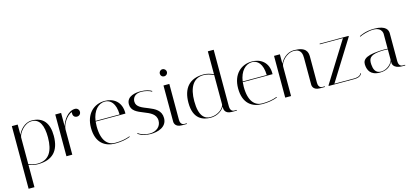

<svg xmlns="http://www.w3.org/2000/svg" viewBox="-74 -1360 4812 2221"><g transform="rotate(-15 2331.5 -249.5)"><path d="M50 -500V250H120V-18C167 -1 199 4 228 4C403 4 490 -86 490 -266C490 -416 427 -504 287 -504C202 -504 139 -428 120 -376V-500ZM286 -496C382 -496 420 -406 420 -267C420 -102 363 -4 227 -4C200 -4 170 -8 120 -27V-346C124 -394 195 -496 286 -496Z M761 -457C761 -430 780 -411 807 -411C834 -411 854 -430 854 -457C854 -483 834 -504 807 -504H803C720 -501 658 -407 640 -341V-500H570V0H640V-303C643 -365 699 -454 761 -478C761 -469 761 -467 761 -457Z M1357 -300C1361 -448 1260 -504 1163 -504C1031 -504 929 -411 929 -244C929 -62 1033 4 1155 4C1224 4 1282 -6 1336 -27L1333 -34C1281 -14 1223 -4 1155 -4C1068 -4 997 -69 997 -244C997 -263 998 -282 1000 -300ZM1163 -496C1226 -496 1287 -445 1289 -308H1001C1018 -428 1084 -496 1163 -496Z M1725 -472C1701 -488 1656 -504 1591 -504C1540 -504 1423 -494 1423 -393C1423 -236 1706 -281 1706 -122C1706 -50 1647 -4 1570 -4C1523 -4 1461 -21 1434 -47L1428 -41C1471 -3 1541 4 1581 4C1663 4 1775 -26 1775 -135C1775 -318 1492 -275 1492 -407C1492 -445 1515 -495 1594 -496C1642 -497 1699 -481 1720 -465L1725 -472Z M1952 0H2013V-8H1982C1982 -8 1936 -6 1936 -71V-500H1866V-71C1866 -71 1860 0 1952 0ZM1860 -642C1860 -618 1878 -600 1902 -600C1926 -600 1945 -618 1945 -642C1945 -666 1926 -685 1902 -685C1878 -685 1860 -666 1860 -642Z M2297 2C2384 2 2442 -47 2464 -87V-71C2464 -71 2458 0 2550 0H2611V-8H2580C2580 -8 2534 -6 2534 -71V-749H2464V-474C2428 -492 2387 -504 2345 -504C2173 -504 2093 -401 2093 -232C2093 -32 2210 0 2297 2ZM2298 -6C2231 -6 2163 -49 2163 -232C2163 -395 2221 -496 2342 -496C2384 -496 2423 -483 2464 -465V-113C2460 -73 2395 -6 2298 -6Z M3119 -300C3123 -448 3022 -504 2925 -504C2793 -504 2691 -411 2691 -244C2691 -62 2795 4 2917 4C2986 4 3044 -6 3098 -27L3095 -34C3043 -14 2985 -4 2917 -4C2830 -4 2759 -69 2759 -244C2759 -263 2760 -282 2762 -300ZM2925 -496C2988 -496 3049 -445 3051 -308H2763C2780 -428 2846 -496 2925 -496Z M3605 0H3666V-8H3635C3635 -8 3589 -6 3589 -71V-384C3589 -439 3573 -504 3427 -504C3342 -504 3279 -434 3260 -386V-500H3190V0H3260V-355C3260 -401 3333 -496 3426 -496C3514 -496 3519 -428 3519 -385V-71C3519 -71 3513 0 3605 0Z M3736 -492H4013L3711 -8V0H4020C4100 0 4109 -45 4109 -45L4103 -48C4089 -8 4028 -8 4020 -8H3781L4083 -492V-500H3736Z M4597 0H4628V-8H4597C4597 -8 4551 -6 4551 -71V-406C4551 -440 4534 -504 4389 -504C4282 -504 4221 -469 4208 -463L4212 -456C4237 -470 4314 -496 4376 -496C4492 -496 4481 -406 4481 -406V-240C4469 -241 4418 -243 4373 -239C4195 -227 4171 -177 4181 -110C4187 -70 4207 4 4324 4C4423 4 4461 -49 4481 -85V-71C4481 -71 4475 0 4597 0ZM4340 -4C4270 -4 4255 -61 4251 -110C4245 -183 4266 -219 4372 -231C4422 -237 4469 -233 4481 -232V-111C4478 -71 4416 -4 4340 -4Z"/></g></svg>

Font: Italiana
Style: Regular
Weight: 400
Designer: Santiago Orozco
Foundry: Santiago Orozco
Version: Version 1.000;PS 001.001;hotconv 1.0.56